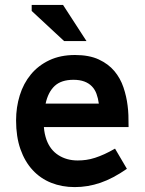

<svg xmlns="http://www.w3.org/2000/svg" viewBox="-20 -741 586 775"><path d="M157.2 -228Q158.2 -213.4 160.9 -200.9Q163.6 -188.5 167.5 -177.2Q182.6 -135.7 216.1 -114.5Q249.5 -93.3 293.5 -93.3Q311 -93.3 328.1 -95.7Q345.2 -98.1 363.5 -104Q381.8 -109.9 401.6 -118.9Q421.4 -127.9 444.3 -141.1L492.2 -59.6Q436 -20.5 385.3 -3.2Q334.5 14.2 281.7 14.2Q230 14.2 186.5 -3.2Q143.1 -20.5 111.6 -54.7Q80.1 -88.9 62.5 -138.9Q44.9 -189 44.9 -254.9Q44.9 -308.1 59.8 -356.2Q74.7 -404.3 104.5 -440.4Q134.3 -476.6 179 -497.8Q223.6 -519 282.7 -519Q339.8 -519 378.7 -501Q417.5 -482.9 441.7 -454.1Q465.8 -425.3 478.3 -388.4Q490.7 -351.6 495.1 -314.5Q497.6 -295.9 498.3 -275.9Q499 -255.9 499 -228ZM276.4 -418.9Q227.5 -418.9 200.9 -394.3Q174.3 -369.6 164.1 -322.8H378.9Q376 -344.7 369.4 -362.5Q362.8 -380.4 350.6 -392.8Q338.4 -405.3 320.1 -412.1Q301.8 -418.9 276.4 -418.9ZM238.8 -575.2 107.9 -696.8V-721.2H234.4L329.1 -575.2Z"/></svg>

Font: Twentytwelve Slab
Style: TwentytwelveSlab
Weight: 700
Designer: Domenico Catapano
Version: Version 1.00 2012